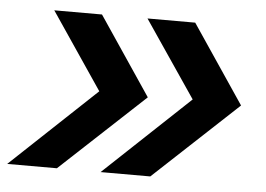

<svg xmlns="http://www.w3.org/2000/svg" viewBox="-51 -537 779 562"><g transform="rotate(5 338.0 -256.0)"><path d="M501 -485.8 655.8 -255.9 409.2 -25.9H263.2L513.2 -261.2L360.8 -485.8ZM227.1 -485.8 381.8 -255.9 134.8 -25.9H-11.2L238.8 -261.2L86.9 -485.8Z"/></g></svg>

Font: Lorenzo Sans
Style: Bold Italic
Weight: 700
Italic angle: -12°
Foundry: Intel Corporation
Version: Version 1.00; ttfautohint (v1.5)